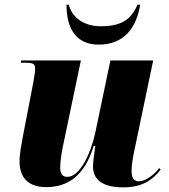

<svg xmlns="http://www.w3.org/2000/svg" viewBox="-20 -796 726 826"><path d="M405 -604C516 -604 568 -680 583 -776H572C550 -728 520 -683 415 -683C330 -683 287 -730 276 -776H266C266 -672 308 -604 405 -604ZM510 10C597 10 638 -25 671 -66L665 -73C643 -44 606 -16 578 -16C557 -16 546 -30 546 -58C546 -78 549 -103 555 -134L639 -536H455L392 -235C370 -128 321 -35 270 -35C250 -35 239 -47 239 -74C239 -94 243 -131 251 -168L328 -536H71L69 -526H93C128 -526 131 -517 131 -499C131 -488 129 -473 123 -440L79 -212C73 -178 64 -135 64 -103C64 -43 91 9 179 9C270 9 343 -37 383 -168H390C388 -158 380 -96 380 -81C380 -34 407 10 510 10Z"/></svg>

Font: Noto Serif Display SemiCondensed Black
Style: Italic
Weight: 900
Width: 4
Italic angle: -12°
Designer: Monotype Design Team
Foundry: Monotype Imaging Inc.
Version: Version 2.009